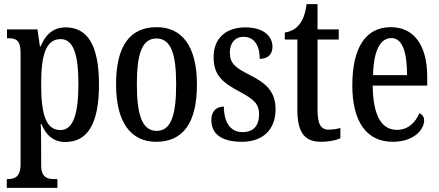

<svg xmlns="http://www.w3.org/2000/svg" viewBox="-20 -679 2132 933"><path d="M13 234H259V191H240C211 191 180 183 180 124V37C180 -8 179 -47 178 -77H181C203 -23 239 11 297 11C404 11 461 -75 461 -268C461 -461 404 -546 299 -546C236 -546 200 -508 177 -453H174L162 -536H14V-493H23C56 -493 80 -484 80 -424V120C80 182 49 191 20 191H13ZM274 -47C201 -47 180 -128 180 -271C180 -407 201 -489 275 -489C337 -489 361 -413 361 -272C361 -128 337 -47 274 -47Z M739 10C869 10 937 -81 937 -269C937 -456 863 -547 742 -547C611 -547 544 -456 544 -269C544 -81 618 10 739 10ZM741 -43C671 -43 645 -121 645 -269C645 -417 670 -492 740 -492C811 -492 836 -417 836 -269C836 -121 812 -43 741 -43Z M1156 10C1259 10 1319 -51 1319 -147C1319 -233 1275 -274 1193 -315C1122 -351 1097 -371 1097 -424C1097 -469 1121 -500 1164 -500C1212 -500 1242 -463 1242 -393C1283 -393 1304 -416 1304 -452C1304 -502 1262 -546 1172 -546C1080 -546 1018 -495 1018 -402C1018 -316 1057 -279 1149 -231C1216 -195 1239 -172 1239 -124C1239 -69 1213 -37 1158 -37C1098 -37 1068 -87 1068 -161C1036 -161 1007 -143 1007 -96C1007 -26 1059 10 1156 10Z M1540 10C1584 10 1616 1 1634 -7V-57C1616 -52 1599 -49 1577 -49C1538 -49 1523 -77 1523 -147V-487H1626V-536H1523V-659H1470C1462 -605 1451 -581 1435 -561C1419 -540 1397 -526 1364 -521V-487H1425V-146C1425 -30 1464 10 1540 10Z M1888 10C1994 10 2041 -51 2041 -94C2041 -113 2030 -124 2018 -129C1999 -85 1965 -48 1909 -48C1834 -48 1793 -116 1791 -263H2056V-305C2056 -463 1989 -547 1879 -547C1760 -547 1692 -452 1692 -264C1692 -90 1760 10 1888 10ZM1958 -314H1793C1795 -429 1826 -494 1882 -494C1937 -494 1958 -422 1958 -314Z"/></svg>

Font: Noto Serif Tamil ExtraCondensed Medium
Style: Italic
Weight: 500
Width: 2
Italic angle: -12°
Designer: Indian Type Foundry, Tom Grace, and the Monotype Design Team
Foundry: Monotype Imaging Inc.
Version: Version 2.003